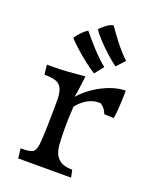

<svg xmlns="http://www.w3.org/2000/svg" viewBox="-138 -818 725 898"><g transform="rotate(20 224.0 -369.0)"><path d="M64 0 58 -48Q99 -48 115 -55.5Q131 -63 135 -93Q137 -108 138.5 -134Q140 -160 140.5 -190Q141 -220 141.5 -247Q142 -274 142 -291Q142 -310 142 -324Q142 -338 140 -349Q136 -381 116.5 -395.5Q97 -410 45 -410L40 -458H63Q107 -458 146.5 -461Q186 -464 228 -468Q227 -456 224 -434Q221 -412 218 -390.5Q215 -369 213 -361Q239 -391 276 -416Q313 -441 353 -455.5Q393 -470 428 -470V-461Q428 -445 427 -420Q426 -395 424 -370.5Q422 -346 419 -330L371 -332Q368 -343 359.5 -354.5Q351 -366 337 -375Q326 -375 316.5 -374Q307 -373 298 -370Q256 -357 224 -316Q222 -289 221 -262Q220 -235 220 -208Q220 -186 221 -161.5Q222 -137 223 -123Q227 -86 241.5 -67.5Q256 -49 275.5 -43Q295 -37 314 -37H319L327 0ZM344 -560Q323 -575 295 -600Q267 -625 242.5 -651.5Q218 -678 207 -695Q217 -707 235 -720.5Q253 -734 270 -738Q288 -711 318.5 -671.5Q349 -632 382 -601ZM261 -495Q239 -508 209.5 -531Q180 -554 153.5 -578Q127 -602 113 -618Q121 -631 135.5 -647Q150 -663 167 -674Q181 -657 202 -632.5Q223 -608 247.5 -583Q272 -558 296 -539Z"/></g></svg>

Font: Maname
Style: Regular
Weight: 400
Designer: Pathum Egodawatta
Foundry: mooniak
Version: Version 1.000; ttfautohint (v1.8.4.7-5d5b)